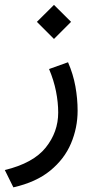

<svg xmlns="http://www.w3.org/2000/svg" viewBox="-25 -517 392 801"><path d="M128.9 -425.8 200.2 -496.6 271.5 -425.8 200.2 -354.5ZM258.8 -257.3Q280.3 -208 289.6 -156.5Q298.8 -105 298.8 -55.2Q298.8 16.1 271.2 81.3Q243.7 146.5 184.6 194.8Q125.5 243.2 30.8 264.6L-4.9 192.4Q113.8 163.6 165.8 98.6Q217.8 33.7 217.8 -47.4Q217.8 -89.8 208.7 -135.7Q199.7 -181.6 179.7 -229Z"/></svg>

Font: Vazir FD-UI
Style: Regular-FD-UI
Weight: 400
Designer: Saber Rastikerdar
Foundry: Saber Rastikerdar
Version: Version 30.1.0